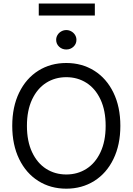

<svg xmlns="http://www.w3.org/2000/svg" viewBox="-20 -1081 767 1110"><path d="M363.3 9.8Q272.5 9.8 201.7 -34.7Q130.9 -79.1 90.8 -161.4Q50.8 -243.7 50.8 -353.5Q50.8 -463.4 90.8 -545.7Q130.9 -627.9 201.7 -672.4Q272.5 -716.8 363.3 -716.8Q453.6 -716.8 524.7 -672.4Q595.7 -627.9 635.7 -545.7Q675.8 -463.4 675.8 -353.5Q675.8 -243.7 635.7 -161.4Q595.7 -79.1 524.7 -34.7Q453.6 9.8 363.3 9.8ZM363.3 -634.8Q298.3 -634.8 246.8 -602.1Q195.3 -569.3 165.5 -505.9Q135.7 -442.4 135.7 -353.5Q135.7 -264.6 165.5 -201.2Q195.3 -137.7 246.8 -105Q298.3 -72.3 363.3 -72.3Q428.2 -72.3 479.7 -105Q531.2 -137.7 561 -201.2Q590.8 -264.6 590.8 -353.5Q590.8 -442.4 561 -505.9Q531.2 -569.3 479.7 -602.1Q428.2 -634.8 363.3 -634.8ZM304.7 -850.6Q304.7 -865.7 312.5 -878.7Q320.3 -891.6 334 -899.4Q347.7 -907.2 363.3 -907.2Q378.9 -907.2 392.6 -899.4Q406.2 -891.6 414.1 -878.7Q421.9 -865.7 421.9 -850.6Q421.9 -827.1 404.8 -811Q387.7 -794.9 363.3 -794.9Q338.9 -794.9 321.8 -811Q304.7 -827.1 304.7 -850.6ZM528.3 -991.2H204.1V-1060.5H528.3Z"/></svg>

Font: Pretendard GOV
Style: Regular
Weight: 400
Designer: Base glyphs from Inter by Rasmus Andersson; Hangeul glyphs from Noto Sans CJK(Source Han Sans) by Jang Soo-young and Kan
Foundry: Kil Hyung-jin
Version: Version 1.309